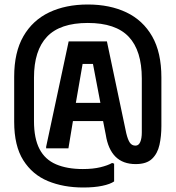

<svg xmlns="http://www.w3.org/2000/svg" viewBox="-20 -732 781 853"><path d="M438 -194 450 -133Q460 -69 493 -36Q526 -3 583 -3Q631 -3 655.5 -26.5Q680 -50 688.5 -88.5Q697 -127 697 -172V-388Q697 -499 656 -570.5Q615 -642 541.5 -677Q468 -712 370 -712Q272 -712 198.5 -677Q125 -642 84 -571Q43 -500 43 -391V-191Q43 -84 83.5 -20Q124 44 193 72.5Q262 101 350 101Q399 101 434.5 93.5Q470 86 487 74V-5L478 -8Q459 3 426 11Q393 19 348 19Q278 19 229 -2Q180 -23 155.5 -70Q131 -117 131 -194V-387Q131 -508 189 -569Q247 -630 370 -630Q494 -630 552 -568.5Q610 -507 610 -383V-144Q610 -117 603 -101Q596 -85 582 -85Q566 -85 557 -98Q548 -111 541 -140L455 -548H285L185 -80V-73H284L304 -194ZM317 -275 347 -448H393L426 -275Z"/></svg>

Font: Phudu Light Medium
Style: Regular
Weight: 500
Version: Version 1.005;gftools[0.9.23]